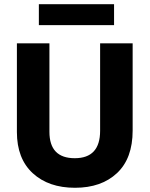

<svg xmlns="http://www.w3.org/2000/svg" viewBox="-20 -879 708 909"><path d="M520 -760H164V-859H520ZM608 -261Q608 -129 534 -59.5Q460 10 335 10Q210 10 135 -59Q60 -128 60 -254V-674H214V-255Q214 -130 334 -130Q454 -130 454 -260V-674H608Z"/></svg>

Font: Hind Jalandhar
Style: Bold
Weight: 700
Designer: Namrata Goyal
Foundry: Indian Type Foundry
Version: Version 0.702;PS 1.0;hotconv 1.0.81;makeotf.lib2.5.63406